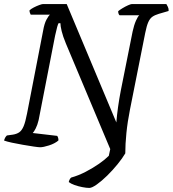

<svg xmlns="http://www.w3.org/2000/svg" viewBox="-30 -724 849 944"><path d="M409 200Q395 200 374.5 196Q354 192 336 185.5Q318 179 308 171Q312 155 320 149Q356 139 391.5 120.5Q427 102 456.5 81.5Q486 61 505 42L512 9L294 -510Q279 -546 273 -571.5Q267 -597 267 -610H258Q255 -605 251 -591Q247 -577 241 -549L160 -134Q154 -109 145.5 -92.5Q137 -76 131 -70L251 -56Q254 -53 256 -45.5Q258 -38 257 -33Q239 -18 211 -9Q183 0 167 0Q159 0 135.5 -3.5Q112 -7 83 -12Q54 -17 28.5 -22.5Q3 -28 -10 -33Q-6 -49 4 -58L33 -62Q52 -65 64.5 -73.5Q77 -82 86 -103Q95 -124 103 -166L182 -573Q188 -608 198.5 -627.5Q209 -647 216 -652H121Q119 -655 117 -661Q115 -667 115 -673Q122 -680 135.5 -687Q149 -694 162.5 -699Q176 -704 181 -704H298L542 -122Q548 -196 564 -279L622 -569Q629 -601 638.5 -622.5Q648 -644 655 -649H558Q555 -651 553 -656.5Q551 -662 551 -669Q558 -675 572 -683.5Q586 -692 599.5 -698Q613 -704 618 -704H788Q791 -699 795.5 -690Q800 -681 799 -670L751 -656Q731 -650 719 -641.5Q707 -633 699 -615Q691 -597 684 -562L609 -185Q597 -125 591.5 -70Q586 -15 586 30Q572 54 548 83.5Q524 113 497 139.5Q470 166 446 183Q422 200 409 200Z"/></svg>

Font: Texturina
Style: Italic
Weight: 400
Italic angle: -11°
Designer: Guillermo Torres Carreño
Foundry: Omnibus-Type
Version: Version 1.002; ttfautohint (v1.8.3)